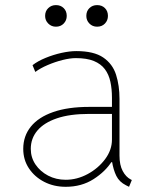

<svg xmlns="http://www.w3.org/2000/svg" viewBox="-20 -718 602 746"><path d="M235.4 7.8Q189 7.8 151.6 -11.5Q114.3 -30.8 92.3 -64Q70.3 -97.2 70.3 -139.6Q70.3 -189.5 99.9 -226.1Q129.4 -262.7 186.8 -282.7Q244.1 -302.7 327.1 -302.7H426.8V-275.4H326.2Q251.5 -275.4 201.2 -258.3Q150.9 -241.2 125.2 -210.7Q99.6 -180.2 99.6 -139.6Q99.6 -106 117.9 -78.9Q136.2 -51.8 167 -35.6Q197.8 -19.5 235.4 -19.5Q279.3 -19.5 320.6 -41.7Q361.8 -64 388.4 -99.6Q415 -135.3 415 -175.8V-269.5V-274.4V-337.9Q415 -372.1 408.9 -400.4Q402.8 -428.7 387.5 -449.2Q372.1 -469.7 344.7 -481Q317.4 -492.2 274.4 -492.2Q252.4 -492.2 223.1 -484.9Q193.8 -477.5 165.3 -465.3Q136.7 -453.1 117.2 -438.5L106.4 -464.8Q126.5 -480.5 156.7 -492.9Q187 -505.4 219 -512.5Q251 -519.5 276.4 -519.5Q344.7 -519.5 381.1 -494.6Q417.5 -469.7 430.9 -427.7Q444.3 -385.7 444.3 -334V-113.3Q444.3 -76.7 456.8 -53.5Q469.2 -30.3 488.3 -20.5L492.2 -18.6L481.4 7.8L469.7 2Q443.4 -11.2 431.9 -34.7Q420.4 -58.1 415 -91.8L418.9 -87.9H407.2L415 -91.8Q390.1 -51.8 343.5 -22Q296.9 7.8 235.4 7.8ZM357.4 -614.3Q339.4 -614.3 327.4 -626.5Q315.4 -638.7 315.4 -656.2Q315.4 -674.8 327.4 -686.5Q339.4 -698.2 357.4 -698.2Q376 -698.2 387.7 -686.5Q399.4 -674.8 399.4 -656.2Q399.4 -638.7 387.7 -626.5Q376 -614.3 357.4 -614.3ZM197.3 -614.3Q179.7 -614.3 167.5 -626.5Q155.3 -638.7 155.3 -656.2Q155.3 -674.8 167.5 -686.5Q179.7 -698.2 197.3 -698.2Q215.8 -698.2 227.5 -686.5Q239.3 -674.8 239.3 -656.2Q239.3 -638.7 227.5 -626.5Q215.8 -614.3 197.3 -614.3Z"/></svg>

Font: Reddit Mono ExtraLight
Style: Regular
Weight: 250
Monospace: yes
Designer: Stephen Hutchings
Foundry: Reddit
Version: Version 1.014